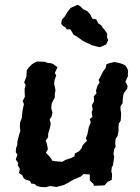

<svg xmlns="http://www.w3.org/2000/svg" viewBox="-20 -767 584 802"><path d="M170 15 151 14 134 10 124 1 111 0 105 -11 84 -18 77 -26 74 -34 59 -45 63 -61 54 -77 56 -86 46 -101 53 -121 46 -131 47 -148 52 -161 53 -178 61 -208 65 -220 63 -237 64 -256 71 -274 72 -286 74 -304 77 -319 80 -332 75 -345 84 -363 83 -381V-397L87 -412L81 -423L90 -446L92 -474L101 -486L113 -498L122 -504L135 -510L167 -509L179 -504L193 -503L203 -499L220 -486L209 -462L215 -452L208 -433L206 -417L209 -405L212 -389L209 -376V-360L201 -345L196 -335L194 -316L199 -297L196 -281L187 -267L192 -252L189 -235L181 -207V-194L171 -180L176 -166L180 -144L172 -129L185 -115L194 -104L198 -96L207 -94L240 -91L253 -99L278 -107L291 -114L293 -126L310 -135L321 -148L325 -160L343 -179L339 -190L345 -206L351 -236L359 -255L355 -270L366 -279L363 -298L367 -310L364 -328L373 -344L372 -365L383 -377L381 -388L387 -409L396 -422L392 -433L400 -447L409 -466L421 -483L425 -499L437 -503L457 -508L478 -504L493 -499L503 -494L510 -484L515 -473L514 -448L504 -426L513 -408L511 -396L498 -379L495 -370L493 -354L492 -336L483 -322L484 -304L486 -294L485 -274L484 -263L476 -250L475 -235V-218L471 -199L463 -187L461 -168L463 -154L457 -144L454 -125L457 -111L454 -92L452 -77L447 -68L445 -51L448 -41L447 -16L429 -7L417 7L403 8L372 9L371 2L355 -13V-38L329 -40L318 -30L290 -18L275 -10L260 -1L246 6L231 10L216 14L190 10ZM395 -570 376 -575 364 -578 350 -585 336 -591 324 -598 314 -605 300 -615 287 -622 280 -635 273 -645 259 -644 253 -653 243 -659 236 -667 238 -684 252 -700 261 -716 275 -734 289 -740 304 -747 315 -741 327 -729 345 -720 356 -708 366 -689 382 -686 390 -670 403 -661 409 -651 418 -641 428 -626 427 -611 432 -599 423 -581 403 -572Z"/></svg>

Font: Winky Rough Medium
Style: Italic
Weight: 500
Italic angle: -8.97852°
Designer: Simon Atzbach
Foundry: typofactur
Version: Version 1.206; ttfautohint (v1.8.4.7-5d5b)